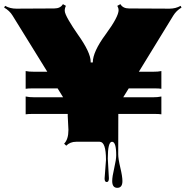

<svg xmlns="http://www.w3.org/2000/svg" viewBox="-26 -696 905 936"><path d="M307.6 -63 304.2 -130.9V-140.6H132.3Q111.3 -140.6 99.1 -138.7V-225.6Q115.7 -221.7 143.6 -221.7H281.7L254.9 -265.1H132.3Q111.3 -265.1 99.1 -263.2V-349.6Q113.3 -346.2 143.6 -346.2H204.6L35.2 -620.1Q21 -643.6 -5.9 -659.2L-1 -667.5Q23.4 -653.8 53.2 -653.8L238.3 -654.8Q268.6 -654.8 280.8 -675.8L295.4 -667.5Q289.6 -656.7 289.6 -643.6Q289.6 -630.4 309.3 -596.4Q329.1 -562.5 352.5 -529.3Q416 -440.4 416 -395.5V-391.6H426.3Q426.3 -443.4 489.3 -528.8Q552.2 -614.3 552.2 -647Q552.2 -655.8 545.9 -667.5L561 -675.8Q573.2 -654.8 603 -654.8L800.3 -653.8Q830.1 -653.8 854.5 -667.5L858.9 -659.2Q833.5 -644 818.8 -620.1L650.9 -346.2H717.3Q746.6 -346.2 760.7 -349.6V-263.2Q748.5 -265.1 728.5 -265.1H601.6L574.7 -221.7H717.3Q744.1 -221.7 760.7 -225.6V-138.7Q748.5 -140.6 728.5 -140.6H550.8L550.3 55.7Q550.3 78.1 560.5 121.1Q570.8 164.1 570.8 186.5Q570.8 219.7 545.9 219.7Q521 219.7 521 186.5Q521 165.5 530.8 123.8Q540.5 82 540.5 61Q540.5 -4.9 520 -4.9Q499.5 -4.9 499.5 77.1L504.9 172.9Q504.9 191.4 494.4 191.4Q483.9 191.4 483.9 174.3L490.7 83.5Q490.7 -4.9 460 -4.9H345.2Q315.9 -4.9 296.9 14.2L286.6 4.4Q307.6 -16.6 307.6 -63Z"/></svg>

Font: Nosifer
Style: Regular
Weight: 400
Version: Version 001.002